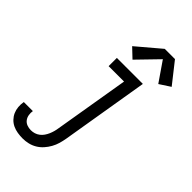

<svg xmlns="http://www.w3.org/2000/svg" viewBox="-341 -856 1154 1154"><g transform="rotate(45 235.5 -279.5)"><path d="M105 213Q83 213 61 209.5Q39 206 20 197Q1 188 -13.5 173Q-28 158 -36.5 139Q-45 120 -47 98Q-49 76 -45 54Q-45 54 -45 53.5Q-45 53 -45 53H32Q32 53 32 53Q32 53 32 53Q29 70 32 87.5Q35 105 45 118Q55 131 71 137Q87 143 105 143Q120 143 134.5 138.5Q149 134 161.5 124.5Q174 115 183 102Q192 89 198 75Q204 61 208 46.5Q212 32 214 18L294 -460H163V-530H384L291 29Q287 52 280.5 74.5Q274 97 262 118.5Q250 140 233.5 158.5Q217 177 196 189.5Q175 202 151.5 207.5Q128 213 105 213ZM237 -589 178 -645 328 -772H415L519 -640L450 -595L364 -720Z"/></g></svg>

Font: Iosevka Curly Oblique
Style: Regular
Weight: 400
Italic angle: -9°
Monospace: yes
Designer: Belleve Invis
Foundry: Belleve Invis
Version: Version 11.1.0; ttfautohint (v1.8.3)